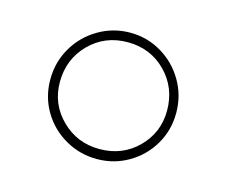

<svg xmlns="http://www.w3.org/2000/svg" viewBox="-60 -861 588 496"><g transform="rotate(15 233.5 -613.0)"><path d="M64.4 -612.2Q64.4 -658.9 87.2 -697.8Q110 -736.7 148.9 -759.4Q187.8 -782.2 233.3 -782.2Q278.9 -782.2 317.2 -759.4Q355.6 -736.7 378.3 -697.8Q401.1 -658.9 401.1 -612.2Q401.1 -565.6 378.3 -527.2Q355.6 -488.9 317.2 -466.7Q278.9 -444.4 233.3 -444.4Q187.8 -444.4 148.9 -466.7Q110 -488.9 87.2 -527.2Q64.4 -565.6 64.4 -612.2ZM376.7 -612.2Q376.7 -673.3 335.6 -715Q294.4 -756.7 233.3 -756.7Q172.2 -756.7 131.1 -715Q90 -673.3 90 -612.2Q90 -553.3 131.7 -512.2Q173.3 -471.1 233.3 -471.1Q294.4 -471.1 335.6 -512.2Q376.7 -553.3 376.7 -612.2Z"/></g></svg>

Font: Paperlogy 1 Thin
Style: Regular
Weight: 250
Designer: redesigned by Lee Juim, glyphs from Gmarket Sans & Montserrat
Foundry: PT&
Version: Version 1.001